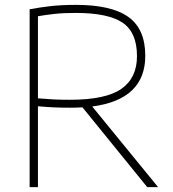

<svg xmlns="http://www.w3.org/2000/svg" viewBox="-20 -767 709 787"><path d="M101.5 0V-729Q141.5 -736.5 186.2 -741.8Q231 -747 292 -747Q437 -747 506.2 -697.5Q575.5 -648 575.5 -538.5Q575.5 -359 358 -330.5L628 0H583.5L318 -327Q293.5 -325.5 267 -325.5Q227.5 -325.5 197.8 -327Q168 -328.5 135.5 -331.5V0ZM267 -358Q413.5 -358 477.5 -402.8Q541.5 -447.5 541.5 -537Q541.5 -634.5 482.2 -674.2Q423 -714 290.5 -714Q240 -714 205.5 -710.2Q171 -706.5 135.5 -700.5V-364Q172.5 -361 198.8 -359.5Q225 -358 267 -358Z"/></svg>

Font: Encode Sans SmExp Th
Style: Regular
Weight: 100
Width: 6
Designer: Multiple Designers
Foundry: Impallari Type
Version: Version 3.002; ttfautohint (v1.8.3) -l 8 -r 50 -G 200 -x 14 